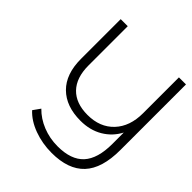

<svg xmlns="http://www.w3.org/2000/svg" viewBox="-188 -592 886 886"><g transform="rotate(45 255.5 -149.0)"><path d="M511 -480V-52Q511 68 457.5 125Q404 182 296 182Q235 182 180.5 162Q126 142 93 106L118 71Q150 104 196 122.5Q242 141 294 141Q382 141 423.5 95.5Q465 50 465 -46V-120Q440 -72 393.5 -44.5Q347 -17 285 -17Q191 -17 138 -69.5Q85 -122 85 -221V-480H131V-224Q131 -144 172 -101.5Q213 -59 289 -59Q370 -59 417.5 -109.5Q465 -160 465 -246V-480Z"/></g></svg>

Font: Montserrat Ace
Style: Light
Weight: 300
Designer: Julieta Ulanovsky
Foundry: Julieta Ulanovsky
Version: Version 1